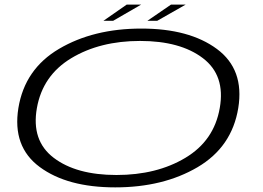

<svg xmlns="http://www.w3.org/2000/svg" viewBox="-20 -805 1138 830"><path d="M478 5Q271 5 151.8 -83Q32.5 -171 59.5 -338Q87 -506.5 235.5 -594Q384 -681.5 591.2 -681.5Q798.5 -681.5 917.8 -593.2Q1037 -505 1010 -338Q982.5 -169.5 834 -82.2Q685.5 5 478 5ZM483.5 -48.5Q657.5 -48.5 781.5 -122.8Q905.5 -197 930 -338Q955 -479 857.2 -553.5Q759.5 -628 585.5 -628Q412 -628 288.2 -553.5Q164.5 -479 139.5 -338Q114.5 -197 212.2 -122.8Q310 -48.5 483.5 -48.5ZM617 -715 719 -785H782.5L659.5 -715ZM427 -715 527.5 -785H590L469 -715Z"/></svg>

Font: Anybody UltraExpanded Light
Style: Italic
Weight: 300
Width: 9
Italic angle: -10°
Designer: Tyler Finck
Foundry: Etcetera Type Company
Version: Version 1.010; ttfautohint (v1.8.3) -l 8 -r 50 -G 200 -x 14 